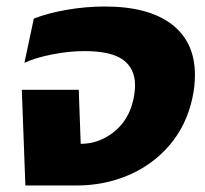

<svg xmlns="http://www.w3.org/2000/svg" viewBox="-20 -570 630 590"><path d="M47 -294H222L228 -128Q284 -128 330 -164.5Q376 -201 390 -265Q395 -290 395 -308Q395 -359 358.5 -386Q322 -413 239 -413Q193 -413 141.5 -403Q90 -393 55 -377L84 -513Q128 -530 186 -540Q244 -550 302 -550Q436 -550 507.5 -495.5Q579 -441 579 -340Q579 -303 571 -268Q553 -185 501.5 -124.5Q450 -64 375.5 -32Q301 0 215 0H58Z"/></svg>

Font: Prompt Bold
Style: Bold Italic
Weight: 700
Italic angle: -12°
Designer: Katatrad Team
Foundry: CadsonDemak
Version: Version 1.000